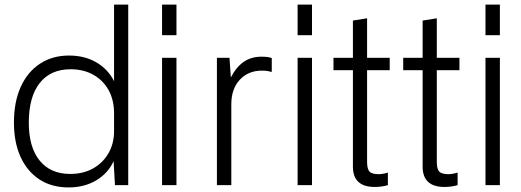

<svg xmlns="http://www.w3.org/2000/svg" viewBox="-20 -810 2278 840"><path d="M41 -274Q41 -364 70.5 -429.5Q100 -495 154.5 -531Q209 -567 282 -567Q350 -567 401 -537.5Q452 -508 479 -455V-790H541V0H483L477 -105Q453 -52 401 -21Q349 10 280 10Q206 10 152.5 -25Q99 -60 70 -123.5Q41 -187 41 -274ZM106 -273Q106 -166 153.5 -107.5Q201 -49 287 -49Q344 -49 387 -73Q430 -97 454.5 -139.5Q479 -182 479 -237V-314Q479 -372 455.5 -415Q432 -458 389 -482.5Q346 -507 289 -507Q201 -507 153.5 -446.5Q106 -386 106 -273Z M689 0V-557H752V0ZM689 -656V-790H752V-656Z M929 0V-557H984L990 -471Q1012 -515 1045 -538.5Q1078 -562 1124 -562Q1154 -562 1169 -556V-496H1164Q1149 -501 1126 -501Q1066 -501 1029 -461Q992 -421 992 -354V0Z M1282 0V-557H1345V0ZM1282 -656V-790H1345V-656Z M1620 8Q1524 8 1524 -81V-503H1439V-557H1524V-720L1586 -730V-557H1685V-503H1586V-101Q1586 -71 1596.5 -59.5Q1607 -48 1637 -48Q1654 -48 1677 -55V0Q1664 4 1648.5 6Q1633 8 1620 8Z M1925 8Q1829 8 1829 -81V-503H1744V-557H1829V-720L1891 -730V-557H1990V-503H1891V-101Q1891 -71 1901.5 -59.5Q1912 -48 1942 -48Q1959 -48 1982 -55V0Q1969 4 1953.5 6Q1938 8 1925 8Z M2104 0V-557H2167V0ZM2104 -656V-790H2167V-656Z"/></svg>

Font: BDO Grotesk Light
Style: Regular
Weight: 300
Designer: Deni Anggara
Foundry: Lokal Container
Version: Version 2.000